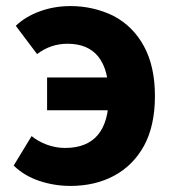

<svg xmlns="http://www.w3.org/2000/svg" viewBox="-20 -598 572 632"><path d="M25 -53 84 -150Q106 -132 135 -121.5Q164 -111 194 -111Q338 -111 338 -282Q338 -454 202 -454Q147 -454 102 -420L32 -513Q63 -543 110.5 -560.5Q158 -578 212 -578Q287 -578 353 -546Q418 -512 454 -445.5Q490 -379 490 -282Q490 -184 454 -118Q418 -53 355.5 -19.5Q293 14 212 14Q159 14 109.5 -2.5Q60 -19 25 -53ZM135 -343H426V-235H135Z"/></svg>

Font: Merged Yaku Han JP ExtraBold
Style: Regular
Weight: 800
Designer: Ryoko NISHIZUKA 西塚涼子 (kana, bopomofo & ideographs); Paul D. Hunt (Latin, Greek & Cyrillic); Sandoll Communications 산돌커뮤니
Foundry: Adobe
Version: Version 2.004